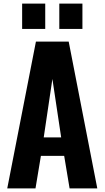

<svg xmlns="http://www.w3.org/2000/svg" viewBox="-20 -1039 577 1059"><path d="M307.1 -879.4V-1019H434.6V-879.4ZM102.1 -879.4V-1019H229.5V-879.4ZM221.2 -281.2H317.4L269 -603.5ZM20 0 178.2 -809.6H358.9L516.6 0H363.8L334 -179.2H205.6L175.8 0Z"/></svg>

Font: Oswald
Style: DemiBold
Weight: 600
Designer: Vernon Adams
Foundry: Vernon Adams
Version: 3.0; ttfautohint (v0.95) -l 8 -r 50 -G 200 -x 0 -w "G" -W -c